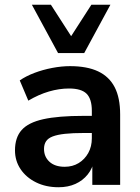

<svg xmlns="http://www.w3.org/2000/svg" viewBox="-20 -777 587 807"><path d="M226 10Q173 10 131.5 -10.5Q90 -31 66.5 -66Q43 -101 43 -145Q43 -199 71 -230.5Q99 -262 162 -276Q225 -290 331 -290H381V-218H332Q285 -218 253 -214.5Q221 -211 201.5 -203.5Q182 -196 173.5 -183Q165 -170 165 -151Q165 -118 188 -97Q211 -76 252 -76Q285 -76 310.5 -91.5Q336 -107 351 -134Q366 -161 366 -196V-311Q366 -361 344 -383Q322 -405 270 -405Q229 -405 186 -392.5Q143 -380 99 -354L63 -439Q89 -457 124.5 -470.5Q160 -484 199.5 -491.5Q239 -499 274 -499Q346 -499 392.5 -477Q439 -455 462 -410.5Q485 -366 485 -296V0H368V-104H376Q369 -69 348.5 -43.5Q328 -18 297 -4Q266 10 226 10ZM224 -554 114 -757H194L279 -625L364 -757H444L334 -554Z"/></svg>

Font: Nunito Sans 12pt ExtraLight 12pt
Style: Bold
Weight: 700
Version: Version 3.101;gftools[0.9.27]